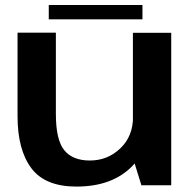

<svg xmlns="http://www.w3.org/2000/svg" viewBox="-20 -718 755 744"><path d="M528 0H643.5V-591H495V-106ZM196.5 -591.5H48V-268Q48 -137.5 101.5 -66.2Q155 5 276 5Q414 5 491.2 -73Q568.5 -151 568.5 -227L495.5 -265.5Q495.5 -190 446.2 -143Q397 -96 328 -96Q261.5 -96 229 -136Q196.5 -176 196.5 -276.5ZM169 -643H532V-698.5H169Z"/></svg>

Font: Anybody SemiExpanded SemiBold
Style: Regular
Weight: 600
Width: 6
Designer: Tyler Finck
Foundry: Etcetera Type Company
Version: Version 1.113;gftools[0.9.25]